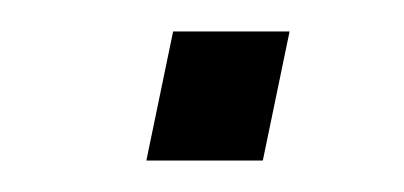

<svg xmlns="http://www.w3.org/2000/svg" viewBox="-20 -361 257 122"><path d="M73 -259 90 -341H164L147 -259Z"/></svg>

Font: Saira Expanded Light
Style: Italic
Weight: 300
Width: 7
Italic angle: -12°
Designer: Hector Gatti with collaboration of the Omnibus-Type team
Foundry: Omnibus-Type
Version: Version 1.101